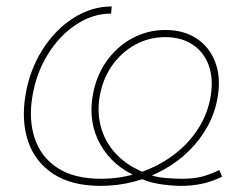

<svg xmlns="http://www.w3.org/2000/svg" viewBox="-20 -574 781 605"><path d="M297.4 11.7Q205.6 11.7 148.2 -25.9Q90.8 -63.5 68.8 -127.9Q46.9 -192.4 60.1 -272.9Q73.2 -353 113.3 -416.5Q153.3 -480 210.7 -516.8Q268.1 -553.7 332 -553.7L330.1 -531.2Q272.5 -531.2 220.2 -496.8Q168 -462.4 131.1 -403.3Q94.2 -344.2 82 -270Q69.8 -196.3 89.6 -137.5Q109.4 -78.6 161.4 -44.7Q213.4 -10.7 298.3 -10.7Q361.3 -10.7 419.4 -30Q477.5 -49.3 524.9 -84.2Q572.3 -119.1 603.5 -167Q634.8 -214.8 644 -272Q652.8 -326.7 637.7 -368.2Q622.6 -409.7 587.2 -433.3Q551.8 -457 500.5 -457Q449.2 -457 405.5 -432.9Q361.8 -408.7 332.5 -366.5Q303.2 -324.2 293.9 -269Q285.2 -214.8 300 -167Q314.9 -119.1 351.3 -83.3Q387.7 -47.4 442.4 -27.3Q466.8 -16.1 498.8 -13.4Q530.8 -10.7 551.3 -10.7Q588.9 -10.7 613.8 -16.8Q638.7 -22.9 671.4 -38.1L679.7 -17.1Q644.5 -0.5 613.8 5.6Q583 11.7 550.3 11.7Q519 11.7 479.7 5.4Q440.4 -1 411.1 -17.6Q334 -51.3 295.9 -119.4Q257.8 -187.5 272 -272Q282.2 -333 314.9 -379.9Q347.7 -426.8 396.2 -453.1Q444.8 -479.5 501.5 -479.5Q559.1 -479.5 599.6 -452.6Q640.1 -425.8 658.2 -378.2Q676.3 -330.6 666 -269Q658.2 -220.2 635 -177.5Q611.8 -134.8 576.9 -100.1Q542 -65.4 497.6 -40.3Q453.1 -15.1 402.3 -1.7Q351.6 11.7 297.4 11.7Z"/></svg>

Font: Inter 16pt Thin
Style: Italic
Weight: 250
Italic angle: -9.3988°
Version: Version 4.001;git-66647c0bb